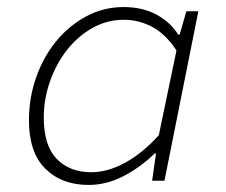

<svg xmlns="http://www.w3.org/2000/svg" viewBox="-20 -512 640 544"><path d="M231 12Q155 12 108.5 -34Q62 -80 62 -171Q62 -235 82.5 -293Q103 -351 139 -395Q175 -439 224 -465.5Q273 -492 330 -492Q384 -492 423.5 -470.5Q463 -449 485 -414H489L508 -480H542L446 0H411L422 -77H418Q378 -38 330 -13Q282 12 231 12ZM239 -24Q285 -24 334.5 -51Q384 -78 430 -129L480 -369Q449 -416 411 -436Q373 -456 331 -456Q283 -456 241.5 -432.5Q200 -409 169.5 -370Q139 -331 121.5 -281Q104 -231 104 -179Q104 -100 140.5 -62Q177 -24 239 -24Z"/></svg>

Font: Source Code Pro Light
Style: Italic
Weight: 300
Italic angle: -11°
Monospace: yes
Designer: Paul D. Hunt, Teo Tuominen
Foundry: Adobe Systems Incorporated
Version: Version 1.050;PS 1.000;hotconv 16.6.51;makeotf.lib2.5.65220